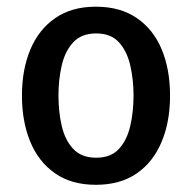

<svg xmlns="http://www.w3.org/2000/svg" viewBox="-20 -526 560 560"><path d="M476 -247Q476 -170.5 451.2 -111.8Q426.5 -53 378.5 -20Q330.5 13 259.5 13Q188.5 13 140.5 -20.5Q92.5 -54 68.2 -112.8Q44 -171.5 44 -247Q44 -323 68.5 -381.5Q93 -440 141 -473.2Q189 -506.5 259.5 -506.5Q331 -506.5 379.2 -473.2Q427.5 -440 451.8 -381.5Q476 -323 476 -247ZM150.5 -247Q150.5 -200.5 160 -159Q169.5 -117.5 193.5 -91.8Q217.5 -66 260.5 -66Q303.5 -66 327 -91.8Q350.5 -117.5 360 -159Q369.5 -200.5 369.5 -247Q369.5 -293.5 360 -335Q350.5 -376.5 327 -402.5Q303.5 -428.5 260.5 -428.5Q217.5 -428.5 193.5 -402.5Q169.5 -376.5 160 -335Q150.5 -293.5 150.5 -247Z"/></svg>

Font: Signika Light
Style: Regular
Weight: 400
Version: Version 2.003;gftools[0.9.32]